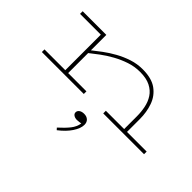

<svg xmlns="http://www.w3.org/2000/svg" viewBox="-115 -638 1188 1188"><g transform="rotate(45 478.5 -44.5)"><path d="M50 0V-23H232V-334H50V-357H257V-222Q282 -242 315.5 -267Q349 -292 389.5 -314.5Q430 -337 474.5 -351.5Q519 -366 567 -366Q646 -366 690.5 -333.5Q735 -301 753.5 -248.5Q772 -196 772 -135V-23H944V0H587V-23H747V-135Q747 -173 739.5 -210Q732 -247 712.5 -277Q693 -307 657.5 -325Q622 -343 567 -343Q519 -343 474.5 -328Q430 -313 389.5 -290.5Q349 -268 315.5 -243Q282 -218 257 -198V-23H417V0ZM555 132Q555 164 529 203Q503 242 457 277L446 265Q484 231 507 202Q530 173 535 140Q527 141 518.5 142.5Q510 144 500 144Q484 144 472.5 136.5Q461 129 461 116Q461 103 473 94Q485 85 506 85Q528 85 541.5 97.5Q555 110 555 132Z"/></g></svg>

Font: Padyakke Expanded One
Style: Regular
Weight: 400
Designer: James Puckett
Foundry: Dunwich Type Founders
Version: Version 1.500; ttfautohint (v1.8.4.7-5d5b)